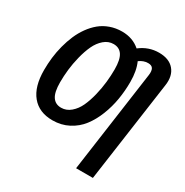

<svg xmlns="http://www.w3.org/2000/svg" viewBox="-203 -868 1190 1237"><g transform="rotate(30 392.5 -250.0)"><path d="M626 -706.1Q701.7 -706.1 738.8 -662.1Q775.9 -618.2 765.1 -544.9L659.2 206.1H534.2L640.1 -549.8Q644 -581.1 634.5 -596.9Q625 -612.8 598.1 -612.8Q564.5 -612.8 533.2 -589.8Q559.1 -532.2 559.1 -450.2Q559.1 -383.3 548.3 -318.8Q537.6 -254.4 513.4 -193.4Q489.3 -132.3 453.9 -86.4Q418.5 -40.5 365.2 -12.7Q312 15.1 247.1 15.1Q147.5 15.1 93.3 -50.3Q39.1 -115.7 39.1 -238.8Q39.1 -285.2 44.4 -331.5Q49.8 -377.9 62 -424.3Q74.2 -470.7 91.8 -511.7Q109.4 -552.7 135 -588.4Q160.6 -624 191.9 -649.9Q223.1 -675.8 264.2 -690.4Q305.2 -705.1 352.1 -705.1Q431.2 -705.1 485.8 -657.2Q548.8 -706.1 626 -706.1ZM254.9 -83Q293.9 -83 325.4 -109.9Q356.9 -136.7 376 -178Q395 -219.2 408 -272.5Q420.9 -325.7 426 -374.5Q431.2 -423.3 431.2 -469.2Q431.2 -541.5 409.4 -574.7Q387.7 -607.9 344.2 -607.9Q306.2 -607.9 274.9 -581.1Q243.7 -554.2 224.4 -512.7Q205.1 -471.2 191.9 -418.2Q178.7 -365.2 173.3 -316.4Q168 -267.6 168 -222.2Q168 -149.4 189.9 -116.2Q211.9 -83 254.9 -83Z"/></g></svg>

Font: Fira Sans Compressed Medium
Style: Italic
Weight: 500
Width: 3
Italic angle: -8°
Designer: Carrois Corporate & Edenspiekermann AG
Foundry: Carrois Corporate GbR & Edenspiekermann AG
Version: Version 4.203;PS 004.203;hotconv 1.0.88;makeotf.lib2.5.64775